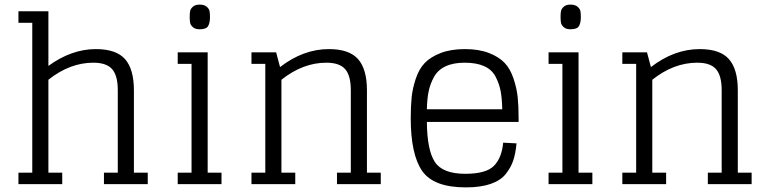

<svg xmlns="http://www.w3.org/2000/svg" viewBox="-20 -799 3341 833"><path d="M60 -700H120V-50H60V0H250V-50H190V-453Q283 -527 385 -527Q442 -527 466.5 -499Q491 -471 491 -408V-50H431V0H621V-50H561V-407Q561 -499 522.5 -542.5Q484 -586 396 -586Q290 -586 190 -513V-750H60Z M751 -522H811V-50H751V0H941V-50H881V-572H751ZM846 -672Q875 -672 883 -686Q891 -700 891 -725Q891 -742 889 -751.5Q887 -761 876.5 -770Q866 -779 846 -779Q827 -779 817 -770Q807 -761 805 -751.5Q803 -742 803 -725Q803 -709 805 -699.5Q807 -690 817 -681Q827 -672 846 -672Z M1071 -522H1131V-50H1071V0H1261V-50H1201V-453Q1294 -527 1396 -527Q1453 -527 1477.5 -499Q1502 -471 1502 -408V-50H1442V0H1632V-50H1572V-407Q1572 -499 1533.5 -542.5Q1495 -586 1407 -586Q1296 -586 1195 -508L1178 -572H1071Z M2001 14Q2065 14 2108.5 -1Q2152 -16 2174.5 -44.5Q2197 -73 2207 -103.5Q2217 -134 2221 -177L2163 -180Q2157 -114 2123 -79.5Q2089 -45 1999 -45Q1900 -45 1866.5 -96.5Q1833 -148 1832 -270H2230V-286Q2230 -339 2226 -377.5Q2222 -416 2208 -458Q2194 -500 2169.5 -526Q2145 -552 2101.5 -569Q2058 -586 1997 -586Q1936 -586 1892 -569Q1848 -552 1823 -526Q1798 -500 1784 -458Q1770 -416 1766 -377.5Q1762 -339 1762 -286Q1762 -129 1811.5 -57.5Q1861 14 2001 14ZM1996 -527Q2047 -527 2080.5 -512Q2114 -497 2130 -466.5Q2146 -436 2152 -404Q2158 -372 2159 -325H1832Q1833 -370 1839.5 -402Q1846 -434 1862.5 -464.5Q1879 -495 1912.5 -511Q1946 -527 1996 -527Z M2360 -522H2420V-50H2360V0H2550V-50H2490V-572H2360ZM2455 -672Q2484 -672 2492 -686Q2500 -700 2500 -725Q2500 -742 2498 -751.5Q2496 -761 2485.5 -770Q2475 -779 2455 -779Q2436 -779 2426 -770Q2416 -761 2414 -751.5Q2412 -742 2412 -725Q2412 -709 2414 -699.5Q2416 -690 2426 -681Q2436 -672 2455 -672Z M2680 -522H2740V-50H2680V0H2870V-50H2810V-453Q2903 -527 3005 -527Q3062 -527 3086.5 -499Q3111 -471 3111 -408V-50H3051V0H3241V-50H3181V-407Q3181 -499 3142.5 -542.5Q3104 -586 3016 -586Q2905 -586 2804 -508L2787 -572H2680Z"/></svg>

Font: Glegoo
Style: Regular
Weight: 400
Version: Version 2.0.1; ttfautohint (v0.9) -r 48 -G 60